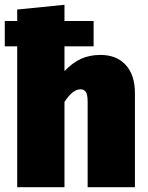

<svg xmlns="http://www.w3.org/2000/svg" viewBox="-20 -784 620 804"><path d="M545 -394V0H347V-358Q347 -388 339.5 -399Q332 -410 317 -410Q284 -410 250 -357V0H52V-590H0V-696H52V-744L250 -764V-696H372V-590H250V-486Q284 -522 320 -538Q356 -554 401 -554Q468 -554 506.5 -512Q545 -470 545 -394Z"/></svg>

Font: FiraGO Heavy
Style: Regular
Weight: 900
Designer: bBox Type
Foundry: bBox Type GmbH
Version: Version 1.001